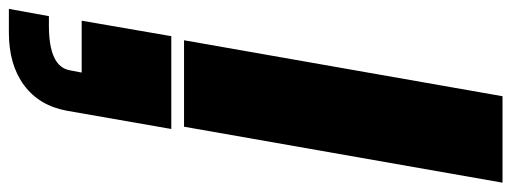

<svg xmlns="http://www.w3.org/2000/svg" viewBox="-398 -368 1125 422"><g transform="rotate(90 164.0 -157.5)"><path d="M165 -700H355L232 0H42ZM33 28H237L197 257Q186 318 141 351.5Q96 385 25 385H-27L-11 297H10Q100 297 108 251L113 225H-1Z"/></g></svg>

Font: Overused Grotesk Black
Style: Italic
Weight: 900
Italic angle: -10°
Version: Version 0.003